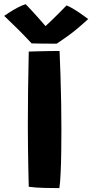

<svg xmlns="http://www.w3.org/2000/svg" viewBox="-74 -910 450 938"><path d="M216 9Q186.5 9 142.8 8Q99 7 66.5 2.5Q65.5 -30 64.5 -80.8Q63.5 -131.5 62.8 -189Q62 -246.5 62 -298.5Q62 -459.5 66.5 -658Q77.5 -658.5 106 -659.2Q134.5 -660 166 -660.5Q197.5 -661 217 -661Q219.5 -607.5 221.5 -542.2Q223.5 -477 224.8 -408.8Q226 -340.5 226 -278.5Q226 -227 225.2 -170Q224.5 -113 222.2 -64.5Q220 -16 216 9ZM251 -883.5Q268 -877 291.2 -862.5Q314.5 -848 333.2 -834.2Q352 -820.5 357 -817Q298 -763 258.2 -734.8Q218.5 -706.5 202.5 -696.5Q191.5 -696.5 168.5 -696.8Q145.5 -697 120.8 -697.2Q96 -697.5 80.5 -698Q48.5 -732.5 15.8 -765.2Q-17 -798 -53.5 -832.5Q-43 -840 -24.8 -851.5Q-6.5 -863 13.8 -873.8Q34 -884.5 51.5 -889.5Q81.5 -858.5 109.2 -827.2Q137 -796 148.5 -782.5Q158 -791 175.8 -808.2Q193.5 -825.5 213.8 -845.5Q234 -865.5 251 -883.5Z"/></svg>

Font: Grandstander
Style: Bold
Weight: 700
Designer: Tyler Finck
Foundry: Etcetera Type Co
Version: Version 1.200; ttfautohint (v1.8.3)